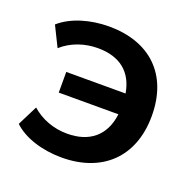

<svg xmlns="http://www.w3.org/2000/svg" viewBox="-104 -655 776 771"><g transform="rotate(20 283.5 -269.0)"><path d="M235.8 10.7C406.2 10.7 519.5 -91.3 519.5 -270C519.5 -447.3 410.2 -549.3 236.3 -549.3C156.7 -549.3 77.6 -526.4 28.3 -482.4L70.8 -396.5C112.3 -433.6 167.5 -452.1 223.6 -452.1C317.9 -452.1 375 -405.8 389.6 -318.8H136.2V-230.5H391.1C379.4 -135.3 317.9 -86.9 223.6 -86.9C164.1 -86.9 111.3 -107.9 71.3 -143.1L28.3 -57.6C73.7 -14.2 151.9 10.7 235.8 10.7Z"/></g></svg>

Font: Winston SemiBold
Style: Regular
Weight: 600
Designer: Vernon Adams, Kim Jin-seong, David Berlow, Cristiano Sobral
Foundry: The Winston Project Authors
Version: Version 3.004